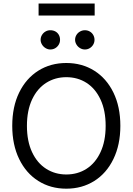

<svg xmlns="http://www.w3.org/2000/svg" viewBox="-20 -1081 767 1110"><path d="M635.7 -161.6C662.4 -216.6 675.8 -280.6 675.8 -353.5C675.8 -427.1 662.4 -491.2 635.7 -545.9C609 -600.6 572.1 -642.7 524.9 -672.4C477.7 -702 423.8 -716.8 363.3 -716.8C302.7 -716.8 248.9 -702 201.7 -672.4C154.5 -642.7 117.5 -600.6 90.8 -545.9C64.1 -491.2 50.8 -427.1 50.8 -353.5C50.8 -280.6 64.1 -216.6 90.8 -161.6C117.5 -106.6 154.5 -64.3 201.7 -34.7C248.9 -5 302.7 9.8 363.3 9.8C423.8 9.8 477.7 -5 524.9 -34.7C572.1 -64.3 609 -106.6 635.7 -161.6ZM561 -505.9C580.9 -463.5 590.8 -412.8 590.8 -353.5C590.8 -294.3 580.9 -243.5 561 -201.2C541.2 -158.9 514.2 -126.8 480 -105C445.8 -83.2 406.9 -72.3 363.3 -72.3C320.3 -72.3 281.6 -83.2 247.1 -105C212.6 -126.8 185.4 -158.9 165.5 -201.2C145.7 -243.5 135.7 -294.3 135.7 -353.5C135.7 -412.8 145.7 -463.5 165.5 -505.9C185.4 -548.2 212.6 -580.2 247.1 -602.1C281.6 -623.9 320.3 -634.8 363.3 -634.8C406.9 -634.8 445.8 -623.9 480 -602.1C514.2 -580.2 541.2 -548.2 561 -505.9ZM243.7 -802.7C252.4 -797.5 261.4 -794.9 270.5 -794.9C281.6 -794.9 291.3 -797.5 299.8 -802.7C308.3 -807.9 314.9 -814.8 319.8 -823.2C324.7 -831.7 327.1 -840.8 327.1 -850.6C327.1 -861.7 324.7 -871.4 319.8 -879.9C314.9 -888.3 308.3 -894.9 299.8 -899.4C291.3 -904 281.6 -906.2 270.5 -906.2C260.7 -906.2 251.6 -903.8 243.2 -898.9C234.7 -894 227.9 -887.4 222.7 -878.9C217.4 -870.4 214.8 -861 214.8 -850.6C214.8 -841.5 217.4 -832.5 222.7 -823.7C227.9 -814.9 234.9 -807.9 243.7 -802.7ZM442.9 -802.7C451.7 -797.5 460.9 -794.9 470.7 -794.9C481.1 -794.9 490.6 -797.5 499 -802.7C507.5 -807.9 514.2 -814.8 519 -823.2C523.9 -831.7 526.4 -840.8 526.4 -850.6C526.4 -861 523.9 -870.4 519 -878.9C514.2 -887.4 507.5 -894 499 -898.9C490.6 -903.8 481.1 -906.2 470.7 -906.2C460.9 -906.2 451.7 -903.8 442.9 -898.9C434.1 -894 427.1 -887.4 421.9 -878.9C416.7 -870.4 414.1 -861 414.1 -850.6C414.1 -841.5 416.7 -832.5 421.9 -823.7C427.1 -814.9 434.1 -807.9 442.9 -802.7ZM527.3 -991.2V-1060.5H203.1V-991.2Z"/></svg>

Font: Pretendard Variable
Style: Regular
Weight: 400
Designer: Base glyphs from Inter by Rasmus Andersson; Hangeul glyphs from Noto Sans CJK(Source Han Sans) by Jang Soo-young and Kan
Foundry: Kil Hyung-jin
Version: Version 1.309;Glyphs 3.2 (3225)